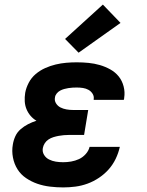

<svg xmlns="http://www.w3.org/2000/svg" viewBox="-20 -810 640 838"><path d="M256 8Q227 8 198 4.5Q169 1 143 -8Q117 -17 94 -32.5Q71 -48 56.5 -71Q42 -94 36.5 -122.5Q31 -151 36 -179Q39 -198 47 -215.5Q55 -233 70 -246Q85 -259 102.5 -268Q120 -277 139 -283Q124 -292 113 -305Q102 -318 95.5 -334Q89 -350 88 -368Q87 -386 90 -405Q94 -427 105.5 -449Q117 -471 136 -487Q155 -503 177.5 -513Q200 -523 223 -528.5Q246 -534 269 -536Q292 -538 315 -538Q341 -538 366.5 -535.5Q392 -533 416 -526Q440 -519 461.5 -507Q483 -495 498 -476.5Q513 -458 519.5 -433Q526 -408 522 -383Q522 -380 521.5 -378Q521 -376 520 -374H389Q389 -375 389 -375.5Q389 -376 389 -377Q391 -390 384 -401Q377 -412 366 -418Q355 -424 342 -426Q329 -428 315 -428Q306 -428 297 -427.5Q288 -427 278.5 -425.5Q269 -424 260 -421.5Q251 -419 242.5 -414.5Q234 -410 227.5 -402Q221 -394 220 -385Q217 -371 224.5 -359Q232 -347 244 -341Q256 -335 270 -332.5Q284 -330 298 -330H365L347 -221H280Q269 -221 258 -220Q247 -219 236 -217Q225 -215 213.5 -211.5Q202 -208 192 -201.5Q182 -195 175.5 -185Q169 -175 167 -164Q164 -148 172 -134.5Q180 -121 194 -114Q208 -107 223.5 -104.5Q239 -102 256 -102Q273 -102 290.5 -105Q308 -108 324.5 -115.5Q341 -123 354 -137.5Q367 -152 371 -169H503Q497 -142 485 -117Q473 -92 454.5 -71Q436 -50 412 -34Q388 -18 362 -8.5Q336 1 309 4.5Q282 8 256 8ZM323 -580 264 -640 429 -790 506 -710Z"/></svg>

Font: Iosevka Curly XBdExObl
Style: Regular
Weight: 800
Width: 7
Italic angle: -9°
Monospace: yes
Designer: Belleve Invis
Foundry: Belleve Invis
Version: Version 11.1.0; ttfautohint (v1.8.3)